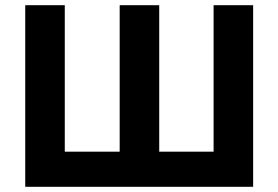

<svg xmlns="http://www.w3.org/2000/svg" viewBox="-20 -718 1070 738"><path d="M77 -698H229V-135H440V-698H592V-135H801V-698H953V0H77Z"/></svg>

Font: IBMPlexSans-Bold
Style: Bold
Weight: 700
Designer: Mike Abbink, Paul van der Laan, Pieter van Rosmalen
Foundry: Bold Monday
Version: Version 3.1